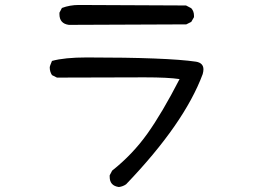

<svg xmlns="http://www.w3.org/2000/svg" viewBox="-20 -721 1040 772"><path d="M458 31Q421 26 421 -10V-16L431 -35Q513 -100 572.5 -183.5Q632 -267 702 -403Q657 -410 561 -410L209 -409L189 -419Q180 -433 180 -450Q180 -455 189 -476Q239 -490 329 -490Q652 -490 768 -473Q798 -468 798 -442Q798 -434 795 -423Q721 -224 487 20Q474 29 458 31ZM257 -621Q219 -626 219 -664V-670L229 -689Q261 -701 297 -701L728 -699L749 -688Q760 -676 760 -658V-652L749 -633L729 -623Z"/></svg>

Font: Xiaolai Mono SC
Style: Regular
Weight: 400
Monospace: yes
Designer: LXGW / Nozomi Seto
Version: Version 3.113;September 30, 2024